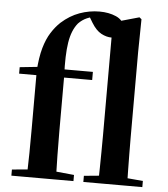

<svg xmlns="http://www.w3.org/2000/svg" viewBox="-56 -881 816 931"><g transform="rotate(5 351.5 -415.0)"><path d="M34.1 0V-29.9L147.4 -40.2H231.5L336.3 -29.9V0ZM109.1 0Q111.1 -58.2 111.7 -117.4Q112.4 -176.6 112.4 -234.8V-496.1H28.4V-527.5L159.5 -541.2L112.1 -516.1Q116.6 -583.2 129.5 -628.6Q142.4 -674 162.5 -705.4Q182.5 -736.8 206.1 -758.9Q247.4 -796 294.6 -813Q341.9 -830 390.8 -830Q436.6 -830 471.6 -814.6Q506.5 -799.1 515.7 -764Q514.7 -740.1 501.5 -724.7Q488.3 -709.4 458.9 -709.4Q434.8 -709.4 409.3 -722.9Q383.8 -736.4 361.5 -772.7L342.3 -804.8V-816.5H383.7V-806Q354.2 -801.4 331.7 -791.6Q309.3 -781.8 291.3 -763.1Q262 -727.9 252.3 -666.8Q242.6 -605.7 247.1 -504.4V-234.8Q247.1 -176.6 248.1 -117.4Q249.1 -58.2 250.8 0ZM180.6 -496.1V-535.7H384V-496.1ZM384.4 0V-29.9L491.9 -40.2H555.9L671.5 -29.9V0ZM456.7 0Q457.7 -35.1 458.2 -75.2Q458.7 -115.3 459.2 -156.4Q459.7 -197.6 459.7 -234.8V-783.4L586 -819L596.5 -810.5L594.2 -650.9V-234.8Q594.2 -197.6 594.7 -156.4Q595.2 -115.3 595.7 -75.2Q596.2 -35.1 597.2 0Z"/></g></svg>

Font: Noto Serif HK
Style: Regular
Weight: 200
Designer: Ryoko NISHIZUKA 西塚涼子 (kana & ideographs); Frank Grießhammer (Latin, Greek & Cyrillic); Wenlong ZHANG 张文龙 (bopomofo); San
Foundry: Adobe
Version: Version 2.001;hotconv 1.1.0;makeotfexe 2.6.0